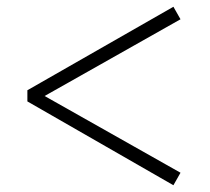

<svg xmlns="http://www.w3.org/2000/svg" viewBox="-20 -644 620 568"><path d="M61 -344 493 -96 514 -133 112 -360 514 -587 493 -624 61 -377Z"/></svg>

Font: NameLogos Serif 2
Style: Regular
Weight: 500
Version: Version 0.1